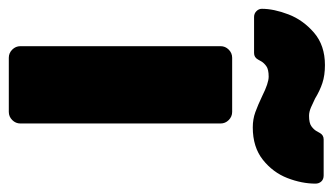

<svg xmlns="http://www.w3.org/2000/svg" viewBox="-214 -592 776 447"><g transform="rotate(90 174.5 -368.0)"><path d="M89 -580Q84 -571 74 -571H-10Q-18 -571 -23.5 -576.5Q-29 -582 -29 -589Q-29 -617 -16 -651Q-3 -685 26.5 -710.5Q56 -736 102 -736Q126 -736 144 -730Q162 -724 180 -713Q190 -708 200.5 -703.5Q211 -699 220 -699Q237 -699 244.5 -704.5Q252 -710 255.5 -716Q259 -722 260 -724Q265 -733 275 -733H359Q368 -733 373 -727.5Q378 -722 378 -714Q378 -682 365 -648.5Q352 -615 322.5 -591.5Q293 -568 247 -568Q228 -568 211.5 -574Q195 -580 174 -590Q144 -605 129 -605Q112 -605 104.5 -599.5Q97 -594 93.5 -588Q90 -582 89 -580ZM211 0H85Q74 0 66 -8Q58 -16 58 -27V-493Q58 -504 66 -512Q74 -520 85 -520H211Q222 -520 230 -512Q238 -504 238 -493V-27Q238 -16 230 -8Q222 0 211 0Z"/></g></svg>

Font: Rubik
Style: Regular
Weight: 700
Designer: Hubert & Fischer
Foundry: Hubert & Fischer
Version: Version 1.100